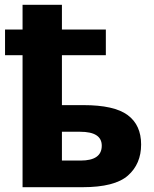

<svg xmlns="http://www.w3.org/2000/svg" viewBox="-20 -780 642 800"><path d="M238 -760H74V-657H1V-550H74V0H324Q458 0 513 -48.5Q568 -97 568 -178Q568 -259 512 -300.5Q456 -342 328 -342H238V-550H421V-657H238ZM314 -231Q404 -231 404 -173Q404 -111 316 -111H238V-231Z"/></svg>

Font: Noto Sans UI Extra
Style: Regular
Weight: 800
Designer: Monotype Design Team
Foundry: Monotype Imaging Inc.
Version: Version 1.901